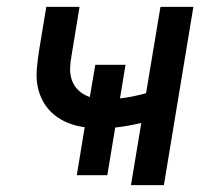

<svg xmlns="http://www.w3.org/2000/svg" viewBox="-20 -540 640 560"><path d="M362 0 392 -181Q373 -177 354 -173.5Q335 -170 316 -168L293 -29H204L227 -169Q202 -172 178.5 -181.5Q155 -191 136.5 -206.5Q118 -222 106 -243.5Q94 -265 89.5 -289.5Q85 -314 87.5 -340.5Q90 -367 94 -393L115 -520H212L189 -380Q185 -360 184.5 -340.5Q184 -321 190.5 -304Q197 -287 210.5 -275Q224 -263 242 -257L258 -351H346L330 -253Q349 -255 368 -259Q387 -263 406 -268L448 -520H544L458 0Z"/></svg>

Font: Iosevka SS04 Md Ex Obl
Style: Regular
Weight: 500
Width: 7
Italic angle: -9°
Monospace: yes
Designer: Belleve Invis
Foundry: Belleve Invis
Version: Version 19.0.0; ttfautohint (v1.8.4)